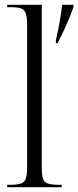

<svg xmlns="http://www.w3.org/2000/svg" viewBox="-20 -780 326 800"><path d="M213 -612Q223 -657 229.5 -694.5Q236 -732 239 -760H286V-750Q274 -715 256 -675Q238 -635 220 -600H213ZM10 0V-10H19Q51 -10 66.5 -15Q82 -20 87.5 -35.5Q93 -51 93 -84V-675Q93 -709 87 -725Q81 -741 66.5 -745.5Q52 -750 26 -750H10V-760H154V-85Q154 -52 159 -36Q164 -20 180 -15Q196 -10 228 -10H237V0Z"/></svg>

Font: Noto Serif Display Condensed Light
Style: Regular
Weight: 300
Width: 3
Designer: Monotype Design Team
Foundry: Monotype Imaging Inc.
Version: Version 2.009